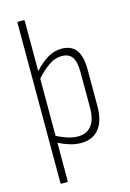

<svg xmlns="http://www.w3.org/2000/svg" viewBox="-130 -746 671 994"><g transform="rotate(-15 205.5 -249.0)"><path d="M72 185Q67 185 67 179V-677Q67 -683 72 -683H101Q106 -683 106 -677V-409Q142 -448 177 -469Q212 -490 252 -490Q304 -490 329.5 -456Q355 -422 355 -350V-154Q355 -75 321 -33.5Q287 8 225 8Q196 8 165.5 -1Q135 -10 106 -25V179Q106 185 101 185ZM219 -29Q265 -29 290.5 -61Q316 -93 316 -156V-347Q316 -403 298.5 -428Q281 -453 242 -453Q208 -453 174.5 -430.5Q141 -408 106 -369V-62Q133 -48 162 -38.5Q191 -29 219 -29Z"/></g></svg>

Font: Sofia Sans Condensed ExtraLight
Style: Regular
Weight: 250
Version: Version 4.100